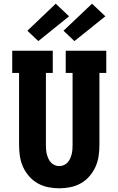

<svg xmlns="http://www.w3.org/2000/svg" viewBox="-20 -1009 640 1037"><path d="M300 8Q270 8 240 2Q210 -4 183.5 -19Q157 -34 137 -57Q117 -80 104.5 -107.5Q92 -135 87.5 -165Q83 -195 83 -226V-615H46V-735H265V-615H228V-226Q228 -213 229 -200.5Q230 -188 233 -176Q236 -164 241.5 -152Q247 -140 255.5 -131Q264 -122 275.5 -117Q287 -112 300 -112Q313 -112 324.5 -117Q336 -122 344.5 -131Q353 -140 358.5 -152Q364 -164 367 -176Q370 -188 371 -200.5Q372 -213 372 -226V-615H335V-735H554V-615H517V-226Q517 -195 512.5 -165Q508 -135 495.5 -107.5Q483 -80 463 -57Q443 -34 416.5 -19Q390 -4 360 2Q330 8 300 8ZM382 -787 323 -843 477 -989 549 -921ZM187 -787 128 -843 281 -989 353 -921Z"/></svg>

Font: Iosevka Etoile Heavy
Style: Regular
Weight: 900
Designer: Belleve Invis
Foundry: Belleve Invis
Version: Version 22.1.2; ttfautohint (v1.8.4)